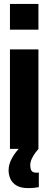

<svg xmlns="http://www.w3.org/2000/svg" viewBox="-20 -763 248 984"><path d="M31 -611V-743H177V-611ZM31 0V-510H177V0ZM124 201Q87 201 65 188Q43 175 33.5 154Q24 133 24 109Q24 79 42 46.5Q60 14 87 -11L178 -1Q170 8 160 21.5Q150 35 142.5 51.5Q135 68 135 84Q135 99 140.5 110.5Q146 122 168 122Q170 122 172.5 122Q175 122 179 121V196Q170 198 156.5 199.5Q143 201 124 201Z"/></svg>

Font: Saira ExtraCondensed Black
Style: Regular
Weight: 900
Width: 2
Designer: Hector Gatti with collaboration of the Omnibus-Type team
Foundry: Omnibus-Type
Version: Version 1.101